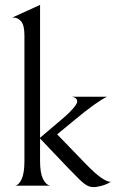

<svg xmlns="http://www.w3.org/2000/svg" viewBox="-20 -760 474 786"><path d="M36 -688H30L144 -740V-196L244 -281Q266 -300 281 -318Q296 -336 296 -344Q296 -353 289.5 -358Q283 -363 274 -364H418Q376 -344 288 -271L214 -210L333 -87Q372 -47 395.5 -31.5Q419 -16 430 -16H434Q419 -6 398 0Q377 6 362 6Q343 6 324.5 -8.5Q306 -23 278 -53L263 -68L144 -193V-100Q144 -52 156 -27.5Q168 -3 186 0H42Q58 -3 69 -27.5Q80 -52 80 -100V-615Q80 -657 66.5 -672.5Q53 -688 36 -688Z"/></svg>

Font: BellefairVN
Style: Regular
Weight: 400
Designer: Nick Shinn, Liron Lavi Turkenic
Foundry: Shinntype
Version: Version 1.003